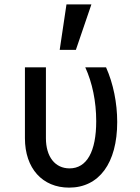

<svg xmlns="http://www.w3.org/2000/svg" viewBox="-20 -848 640 878"><path d="M465 -540H370C402 -470 420 -384 420 -294C420 -155 377 -78 298 -78C232 -78 190 -131 190 -216V-540H94V-216C94 -78 174 10 296 10C433 10 516 -102 516 -290C516 -377 498 -466 465 -540ZM398 -828H284L253 -620H327Z"/></svg>

Font: CommitMono
Style: 500Regular
Weight: 500
Monospace: yes
Designer: Eigil Nikolajsen
Foundry: Eigil Nikolajsen
Version: Version 1.143